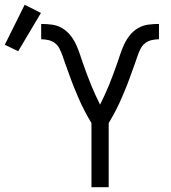

<svg xmlns="http://www.w3.org/2000/svg" viewBox="-143 -782 713 802"><path d="M239 0V-268Q231 -281 223.5 -294.5Q216 -308 209 -321.5Q202 -335 195.5 -349Q189 -363 183 -377Q177 -391 171 -405.5Q165 -420 159.5 -434Q154 -448 149 -462.5Q144 -477 138.5 -491.5Q133 -506 128 -520.5Q123 -535 118 -549.5Q113 -564 106 -578Q99 -592 87 -601.5Q75 -611 59.5 -614.5Q44 -618 29 -618V-682Q52 -682 74.5 -679Q97 -676 116.5 -664.5Q136 -653 150.5 -635Q165 -617 174.5 -596.5Q184 -576 191 -554.5Q198 -533 205.5 -512Q213 -491 221 -469.5Q229 -448 237.5 -427Q246 -406 255.5 -385.5Q265 -365 275 -345Q285 -365 294.5 -385.5Q304 -406 312.5 -427Q321 -448 329 -469.5Q337 -491 344.5 -512Q352 -533 359 -554.5Q366 -576 375.5 -596.5Q385 -617 399.5 -635Q414 -653 433.5 -664.5Q453 -676 475.5 -679Q498 -682 521 -682V-618Q506 -618 490.5 -614.5Q475 -611 463 -601.5Q451 -592 444 -578Q437 -564 432 -549.5Q427 -535 422 -520.5Q417 -506 411.5 -491.5Q406 -477 401 -462.5Q396 -448 390.5 -434Q385 -420 379 -405.5Q373 -391 367 -377Q361 -363 354.5 -349Q348 -335 341 -321.5Q334 -308 326.5 -294.5Q319 -281 311 -268V0ZM-67 -568 -123 -595 -40 -762 28 -728Z"/></svg>

Font: Lode Term
Style: Regular
Weight: 400
Monospace: yes
Designer: Belleve Invis
Foundry: Belleve Invis
Version: Version 29.2.0